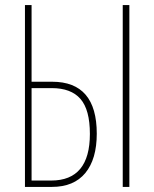

<svg xmlns="http://www.w3.org/2000/svg" viewBox="-20 -734 606 754"><path d="M78 0V-714H104V-413H185Q360 -413 360 -209Q360 -109 315 -54.5Q270 0 184 0ZM462 0V-714H488V0ZM104 -25H181Q333 -25 333 -208Q333 -303 296 -345.5Q259 -388 183 -388H104Z"/></svg>

Font: Noto Sans ExtraCondensed Thin
Style: Regular
Weight: 100
Width: 2
Designer: Monotype Design Team
Foundry: Monotype Imaging Inc.
Version: Version 2.013; ttfautohint (v1.8.4.7-5d5b)